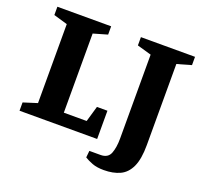

<svg xmlns="http://www.w3.org/2000/svg" viewBox="-130 -766 1128 1067"><g transform="rotate(20 433.5 -232.5)"><path d="M34 0V-49L116 -75V-542L34 -566V-615H352V-566L269 -542V-74H404L431 -167H493V0ZM586 150Q545 150 517.5 139.5Q490 129 471 117L475 77H541Q585 77 598.5 42Q612 7 612 -45V-542L528 -566V-615H848V-566L764 -542V-63Q764 20 742.5 66.5Q721 113 681 131.5Q641 150 586 150Z"/></g></svg>

Font: Manuale ExtraBold
Style: Regular
Weight: 800
Version: Version 1.002